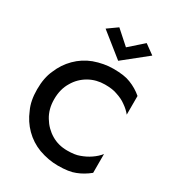

<svg xmlns="http://www.w3.org/2000/svg" viewBox="-225 -1100 1142 1246"><g transform="rotate(30 345.5 -476.5)"><path d="M166 -350Q166 -426 200 -481Q231 -535 287 -567Q341 -597 405 -597Q463 -597 496 -584Q540 -570 568 -549Q602 -526 624 -498V-638Q582 -674 530 -694Q485 -713 401 -713Q331 -713 258 -687Q192 -662 142 -612Q93 -563 66 -497Q38 -437 38 -350Q38 -264 66 -205Q93 -138 142 -89Q192 -39 258 -14Q331 12 401 12Q485 12 530 -7Q578 -25 624 -62V-203Q602 -175 568 -152Q536 -130 496 -116Q463 -103 405 -103Q339 -103 287 -134Q233 -166 200 -221Q166 -276 166 -350ZM299 -965 226 -913 401 -773 576 -913 504 -965 401 -874Z"/></g></svg>

Font: NM-font
Style: Medium
Weight: 500
Designer: ""
Foundry: ""
Version: ""